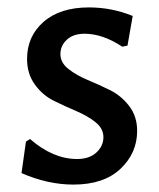

<svg xmlns="http://www.w3.org/2000/svg" viewBox="-20 -489 428 518"><path d="M220 -469Q281 -469 338 -446L324 -366L310 -363Q257 -398 208 -398Q178 -398 160.5 -382Q143 -366 143 -343Q143 -320 164.5 -303Q186 -286 216 -273.5Q246 -261 276.5 -246Q307 -231 328.5 -203Q350 -175 350 -136Q350 -76 305 -33.5Q260 9 178 9Q109 9 38 -22L50 -107L61 -114Q123 -60 188 -60Q221 -60 240 -77.5Q259 -95 259 -119Q259 -142 238 -159Q217 -176 186.5 -189Q156 -202 125.5 -217Q95 -232 74 -261Q53 -290 53 -330Q53 -391 97.5 -430Q142 -469 220 -469Z"/></svg>

Font: Alegreya Sans Medium
Style: Regular
Weight: 500
Designer: Juan Pablo del Peral
Foundry: Huerta Tipografica
Version: Version 2.007